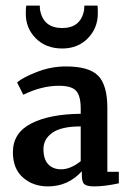

<svg xmlns="http://www.w3.org/2000/svg" viewBox="-20 -657 458 685"><path d="M26 -114Q26 -183 91.5 -216.5Q157 -250 268 -251V-269Q268 -314 252 -332.5Q236 -351 190 -351Q129 -351 63 -319L41 -363Q60 -380 111 -400Q162 -420 215 -420Q298 -420 330.5 -386.5Q363 -353 363 -272V-44H404V-3Q354 8 315 8Q291 8 281.5 0.5Q272 -7 272 -31V-46Q223 8 151 8Q98 8 62 -23.5Q26 -55 26 -114ZM198 -53Q232 -53 268 -82V-206Q199 -206 167 -183.5Q135 -161 135 -125Q135 -89 152 -71Q169 -53 198 -53ZM202 -484Q144 -484 108 -520Q72 -556 72 -608Q72 -631 74 -637H122Q122 -627 123 -621Q135 -557 202 -557Q268 -557 280 -621Q280 -624 280.5 -629.5Q281 -635 281 -637H328Q329 -631 329 -609Q329 -557 293.5 -520.5Q258 -484 202 -484Z"/></svg>

Font: Aikya SemiBold
Style: Regular
Weight: 600
Designer: Neelakash Kshetrimayum (Latin subset based on Merriweather by Eben Sorkin)
Foundry: Brand New Type
Version: Version 1.00 b005